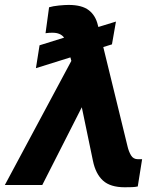

<svg xmlns="http://www.w3.org/2000/svg" viewBox="-24 -770 686 799"><path d="M458.5 -680.2 441.9 -585.4 405.8 -574.2 506.8 -160.6Q511.7 -139.6 521.2 -123.5Q530.8 -107.4 550.3 -107.4H567.4L549.3 5.9Q539.1 8.3 525.4 8.8Q511.7 9.3 495.1 9.3Q435.1 9.3 404.5 -18.6Q374 -46.4 362.8 -100.6L316.4 -323.7L151.9 0H-3.9L272.9 -516.6L269 -531.2L125.5 -486.3L140.6 -581.5L242.7 -613.3Q228 -633.8 194.8 -633.8Q189 -633.8 181.4 -633.5Q173.8 -633.3 165.5 -631.8L180.2 -739.7Q196.3 -744.6 221.2 -747.1Q246.1 -749.5 261.7 -749.5Q316.9 -749.5 345.5 -727.5Q374 -705.6 383.3 -665L385.3 -657.7Z"/></svg>

Font: Inter Display
Style: Bold Italic
Weight: 700
Italic angle: -9.39999°
Designer: Rasmus Andersson
Foundry: rsms
Version: Version 4.000;git-a52131595